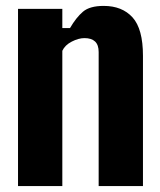

<svg xmlns="http://www.w3.org/2000/svg" viewBox="-20 -630 543 650"><path d="M41 0V-600H191V-535H217Q238 -571 261 -590.5Q284 -610 331 -610Q393.5 -610 428.8 -571Q464 -532 464 -441V0H314V-454Q314 -478 301.8 -489.5Q289.5 -501 266 -501Q246 -501 223 -489.2Q200 -477.5 191 -458V0Z"/></svg>

Font: Big Shoulders Display Thin Black
Style: Regular
Weight: 900
Version: Version 2.002